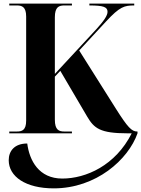

<svg xmlns="http://www.w3.org/2000/svg" viewBox="-20 -734 777 1057"><path d="M31 0H376V-10H334C305 -10 282 -18 282 -75V-312L312 -344L460 -92C498 -28 530 0 683 0H705C616 177 453 249 323 249C194 249 142 150 130 56C59 56 28 98 28 148C28 238 121 303 276 303C509 303 686 145 737 0V-10H735C705 -10 683 -33 619 -134L416 -456L564 -616C640 -698 665 -704 719 -704V-714H472V-704C548 -704 572 -696 572 -669C572 -648 551 -618 511 -574L282 -327V-639C282 -696 305 -704 334 -704H376V-714H31V-704H73C101 -704 124 -696 124 -643V-70C124 -17 101 -10 73 -10H31Z"/></svg>

Font: Noto Serif Display
Style: Bold
Weight: 700
Designer: Monotype Design Team
Foundry: Monotype Imaging Inc.
Version: Version 2.009